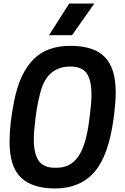

<svg xmlns="http://www.w3.org/2000/svg" viewBox="-20 -1052 705 1085"><path d="M513 -853ZM387 -853H257L371 -1032H513ZM291 13Q163 13 98.5 -48.5Q34 -110 34 -251Q34 -355 61 -486Q91 -636 167 -714.5Q243 -793 377 -793Q510 -793 572 -730Q634 -667 634 -529Q634 -475 622 -383Q594 -172 513 -79.5Q432 13 291 13ZM300 -104Q379 -104 423 -168.5Q467 -233 484 -372Q497 -469 497 -515Q497 -599 470 -637.5Q443 -676 378 -676Q243 -676 207 -525Q190 -461 180.5 -384Q171 -307 171 -266Q171 -183 198.5 -143.5Q226 -104 290 -104Z"/></svg>

Font: Tanohe Sans SemiBold
Style: Italic
Weight: 600
Designer: Village Type and Design LLC & Cristiano Sobral
Foundry: Cooper Hewitt Smithsonian Design Museum
Version: Version 1.00;September 29, 2021;FontCreator 13.0.0.2655 64-b